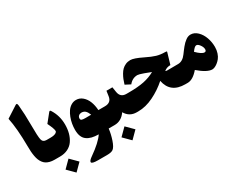

<svg xmlns="http://www.w3.org/2000/svg" viewBox="-115 -1358 2743 2198"><g transform="rotate(-30 1256.0 -258.5)"><path d="M211.4 -479.5Q211.4 -326.7 221.4 -284.2Q231.4 -241.7 277.8 -241.7H281.7Q293.9 -241.7 293.9 -147.9V-83.5Q293.9 0 281.7 0H245.6Q211.4 0 184.3 -7.1Q157.2 -14.2 137.7 -26.6Q118.2 -39.1 103.5 -59.1Q88.9 -79.1 79.8 -101.8Q70.8 -124.5 65.2 -155.3Q59.6 -186 57.4 -217.3Q55.2 -248.5 55.2 -288.1Q53.2 -526.4 22.9 -669.4L174.3 -767.1Q187 -773.9 192.6 -767.6Q198.2 -761.2 200.2 -740.2Q211.4 -624 211.4 -479.5Z M276.9 0Q250 0 250 -83.5V-147.9Q250 -241.7 276.9 -241.7H331.5Q354.5 -241.7 373.5 -245.4Q392.6 -249 406.5 -258.1Q420.4 -267.1 420.4 -280.8Q420.4 -310.5 378.4 -396L465.8 -504.4Q479 -520.5 489.7 -503.9Q551.3 -408.7 551.3 -290Q551.3 -229 537.4 -177.5Q523.4 -126 495.8 -85.7Q468.3 -45.4 422.4 -22.7Q376.5 0 316.9 0ZM390.1 68.8 481.4 160.2Q481.9 160.6 481.4 161.1L390.1 252.4Q389.6 252.9 389.2 252.4L297.9 161.1Q297.4 160.6 297.9 160.2L389.2 68.8Q389.6 68.4 390.1 68.8Z M790 -236.8Q835.9 -236.8 865.7 -237.3Q852.1 -273.4 832.8 -293.5Q813.5 -313.5 780.3 -314Q758.3 -313.5 743.2 -300.3Q728 -287.1 728 -264.6Q728 -247.1 743.4 -241.9Q758.8 -236.8 790 -236.8ZM637.2 176.8Q775.9 79.6 828.6 1Q777.3 0.5 740 -8.8Q702.6 -18.1 674.6 -38.6Q646.5 -59.1 632.6 -94.2Q618.7 -129.4 618.7 -179.2Q618.7 -217.8 625.5 -257.6Q632.3 -297.4 647 -335.7Q661.6 -374 682.4 -404.1Q703.1 -434.1 733.2 -452.4Q763.2 -470.7 798.3 -470.7Q846.2 -470.7 883.3 -438.7Q920.4 -406.7 940.2 -355.7Q960 -304.7 963.4 -241.7H1006.8Q1019 -241.7 1019 -147.9V-83.5Q1019 0 1006.8 0H960.4Q952.6 68.8 928.2 141.4Q903.8 213.9 874.5 235.8Q850.6 253.9 792.5 253.9H673.3Q632.3 253.9 611.3 248.3Q590.3 242.7 589.1 231.9Q587.9 221.2 599.9 207.8Q611.8 194.3 637.2 176.8Z M1002 0Q975.1 0 975.1 -83.5V-147.9Q975.1 -241.7 1002 -241.7H1050.3Q1133.8 -241.7 1144.5 -319.8L1154.3 -387.2H1232.9L1243.2 -321.3Q1255.4 -241.7 1334 -241.7H1342.8Q1355 -241.7 1355 -147.9V-83.5Q1355 0 1342.8 0H1332.5Q1235.8 0 1187.5 -84Q1128.9 0 1039.1 0ZM1129.4 69.3 1220.7 160.6Q1221.2 161.1 1220.7 161.6L1129.4 252.9Q1128.9 253.4 1128.4 252.9L1037.1 161.6Q1036.6 161.1 1037.1 160.6L1128.4 69.3Q1128.9 68.8 1129.4 69.3Z M1437 -308.1 1368.2 -343.8Q1378.9 -378.9 1389.4 -405.5Q1399.9 -432.1 1417 -461.7Q1434.1 -491.2 1453.9 -510.5Q1473.6 -529.8 1502.2 -542.5Q1530.8 -555.2 1564.9 -555.2Q1611.8 -555.2 1718.8 -502.4Q1796.9 -463.9 1846.9 -449.2Q1897 -434.6 1955.6 -434.6Q1972.7 -434.6 1976.6 -432.6Q1980.5 -430.7 1978.5 -422.9L1935.1 -275.9Q1884.3 -275.4 1851.6 -247.1Q1853 -240.7 1875 -240.7L2004.4 -241.7Q2016.6 -241.7 2016.6 -147.9V-83.5Q2016.6 0 2004.4 0H1973.6Q1778.8 0 1744.1 -177.2Q1657.7 -100.6 1554.4 -50.3Q1451.2 0 1353 0H1337.9Q1311 0 1311 -83.5V-147.9Q1311 -241.7 1337.9 -241.7H1362.8Q1487.3 -241.7 1567.4 -258.3Q1647.5 -274.9 1713.4 -312Q1681.2 -325.7 1628.9 -344.2Q1567.9 -365.7 1550.3 -365.7Q1482.9 -365.7 1437 -308.1Z M1999.5 0Q1972.7 0 1972.7 -83.5V-147.9Q1972.7 -241.7 1999.5 -241.7H2017.1Q2078.1 -241.7 2125 -306.2Q2143.1 -330.6 2153.1 -344Q2163.1 -357.4 2180.7 -379.2Q2198.2 -400.9 2211.4 -413.1Q2224.6 -425.3 2241.5 -438.5Q2258.3 -451.7 2274.9 -457.5Q2291.5 -463.4 2308.1 -463.4Q2357.9 -463.4 2398.7 -423.6Q2439.5 -383.8 2460.4 -324.2Q2481.4 -264.6 2481.4 -200.7Q2481.4 -158.2 2469.2 -121.8Q2457 -85.4 2438.7 -62.5Q2420.4 -39.6 2398.7 -22.9Q2377 -6.3 2358.6 0.7Q2340.3 7.8 2327.6 7.8Q2259.8 7.8 2149.4 -87.4Q2075.2 0 2005.4 0ZM2347.2 -205.6Q2370.6 -205.6 2370.6 -233.9Q2370.6 -262.2 2348.1 -293.2Q2325.7 -324.2 2304.2 -324.2Q2281.7 -324.2 2245.1 -272Q2311 -205.6 2347.2 -205.6Z"/></g></svg>

Font: Sahel Black FD-WOL
Style: Black-FD-WOL
Weight: 900
Foundry: Saber Rastikerdar (saber.rastikerdar@gmail.com)
Version: Version 2.0.2